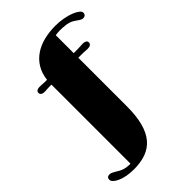

<svg xmlns="http://www.w3.org/2000/svg" viewBox="-315 -796 1056 1056"><g transform="rotate(-45 213.5 -267.5)"><path d="M-39.6 88.9Q-30.3 88.9 -22.5 92.8Q-14.6 96.7 -5.4 102.1Q17.1 117.2 36.9 123.3Q56.6 129.4 78.6 129.4Q82.5 129.4 84.5 128.9V-485.8H76.2Q68.8 -485.8 62 -485.6Q55.2 -485.4 49.8 -484.9Q42.5 -484.4 38.1 -484.1Q33.7 -483.9 29.3 -483.9Q16.6 -483.9 9 -489.3Q1.5 -494.6 1.5 -504.4Q1.5 -513.7 9.3 -518.6Q17.1 -523.4 27.3 -523.4Q34.2 -523.4 39.8 -523.2Q45.4 -522.9 52.2 -522.5Q58.1 -522 66.2 -521.7Q74.2 -521.5 85.9 -521.5Q91.3 -567.4 111.8 -601.1Q132.3 -634.8 164.6 -656.7Q196.8 -678.7 238.5 -689.2Q280.3 -699.7 328.1 -699.7Q361.3 -699.7 390.6 -694.1Q419.9 -688.5 441.7 -679.9Q463.4 -671.4 476.1 -661.1Q488.8 -650.9 488.8 -641.6Q488.8 -631.8 482.9 -626Q477.1 -620.1 466.3 -620.1Q460 -620.1 453.9 -623Q447.8 -626 441.2 -630.4Q434.6 -634.8 428 -639.6Q421.4 -644.5 414.1 -648.4Q397 -657.7 374.8 -660.9Q352.5 -664.1 325.7 -664.1Q317.4 -664.1 309.3 -663.1Q301.3 -662.1 293.5 -661.1V-521.5H307.6Q320.3 -521.5 328.6 -521.7Q336.9 -522 342.8 -522.5Q350.1 -522.9 355.5 -523.2Q360.8 -523.4 367.7 -523.4Q378.9 -523.4 386.7 -518.6Q394.5 -513.7 394.5 -504.4Q394.5 -494.6 386.7 -489.3Q378.9 -483.9 365.7 -483.9Q361.3 -483.9 357.2 -484.1Q353 -484.4 345.7 -484.9Q339.8 -485.4 333.5 -485.6Q327.1 -485.8 318.8 -485.8H293.5V-108.9Q293.5 -33.7 279.5 18.6Q265.6 70.8 238 103.3Q210.4 135.7 169.9 150.4Q129.4 165 76.7 165Q46.4 165 21.2 160.2Q-3.9 155.3 -22 147.2Q-40 139.2 -50.3 129.4Q-60.5 119.6 -60.5 109.4Q-60.5 99.6 -55.2 94.2Q-49.8 88.9 -39.6 88.9Z"/></g></svg>

Font: Limelight
Style: Regular
Weight: 400
Designer: Nicole Fally with help from Eben Sorkin
Foundry: Nicole Fally with help from Eben Sorkin
Version: Version 1.002